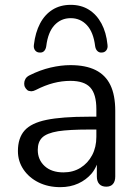

<svg xmlns="http://www.w3.org/2000/svg" viewBox="-20 -764 570 793"><path d="M229 9Q179 9 139.5 -10.5Q100 -30 77 -64Q54 -98 54 -140Q54 -194 81.5 -225Q109 -256 172.5 -269Q236 -282 346 -282H378V-313Q378 -375 353 -402.5Q328 -430 271 -430Q236 -430 201 -421Q166 -412 127 -392Q117 -387 109 -387Q106 -387 99.5 -388.5Q93 -390 87 -398Q81 -406 80.5 -412Q80 -418 80 -420Q80 -429 85 -438Q90 -447 102 -453Q146 -475 189 -485Q232 -495 271 -495Q334 -495 375 -474.5Q416 -454 436 -412.5Q456 -371 456 -306V-35Q456 -15 446.5 -4Q437 7 419 7Q400 7 390 -4Q380 -15 380 -35V-84Q372 -64 359 -48Q336 -21 303 -6Q270 9 229 9ZM220 -222Q173 -214 154.5 -196Q136 -178 136 -145Q136 -104 164.5 -78Q193 -52 242 -52Q282 -52 312.5 -71Q343 -90 360.5 -123Q378 -156 378 -199V-229H347Q266 -229 220 -222ZM144 -547Q132 -547 125 -556Q118 -565 120 -579Q126 -630 145.5 -667Q165 -704 197 -724Q229 -744 272 -744Q315 -744 347 -724Q379 -704 399 -667Q419 -630 424 -579Q426 -565 419 -556Q412 -547 400 -547Q390 -546 382.5 -553Q375 -560 373 -573Q366 -631 339 -660Q312 -689 272 -689Q232 -689 205 -660Q178 -631 171 -573Q169 -560 162 -553Q155 -546 144 -547Z"/></svg>

Font: Nunito
Style: Regular
Weight: 400
Designer: Vernon Adams
Foundry: Vernon Adams
Version: Version 3.602